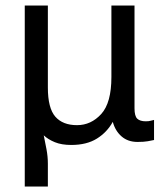

<svg xmlns="http://www.w3.org/2000/svg" viewBox="-20 -516 595 698"><path d="M70 162V-496H154V-198Q154 -123 181 -92Q208 -61 260 -61Q311 -61 348 -101.5Q385 -142 385 -236V-496H469V-122Q469 -94 479 -84.5Q489 -75 510 -75Q521 -75 527.5 -77Q534 -79 540 -80V-7Q531 -5 517 -2.5Q503 0 480 0Q445 0 422 -20Q399 -40 390 -73Q369 -35 332 -12Q295 11 239 11Q204 11 179.5 1Q155 -9 139 -24Q144 0 149 26.5Q154 53 154 79V162Z"/></svg>

Font: Atkinson Hyperlegible
Style: Regular
Weight: 400
Designer: Elliott Scott, Megan Eiswerth, Linus Boman, Theodore Petrosky
Foundry: Braille Institute
Version: Version 1.006; ttfautohint (v1.8.3)